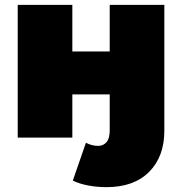

<svg xmlns="http://www.w3.org/2000/svg" viewBox="-20 -567 750 791"><path d="M419 204Q379 204 342.5 197Q306 190 280 177L334 21Q358 34 385 34Q405 34 418.5 19Q432 4 432 -30V-178H278V0H53V-547H278V-355H432V-547H657V-28Q657 78 594.5 141Q532 204 419 204Z"/></svg>

Font: MOST Montserrat Black
Style: Regular
Weight: 900
Designer: Julieta Ulanovsky
Foundry: Julieta Ulanovsky
Version: Version 8.000;March 11, 2024;FontCreator 15.0.0.2926 64-bit